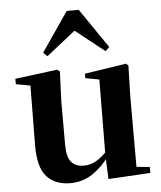

<svg xmlns="http://www.w3.org/2000/svg" viewBox="-58 -888 800 955"><g transform="rotate(-5 342.5 -410.5)"><path d="M254 17Q180 17 137.5 -29Q95 -75 96 -188L99 -501L130 -478L27 -497V-524L238 -551L251 -541L245 -391V-176Q245 -113 267 -88.5Q289 -64 328 -64Q370 -64 406.5 -90.5Q443 -117 471 -157L507 -103H454Q417 -51 367.5 -17Q318 17 254 17ZM445 13 440 -108V-111L443 -484L374 -497V-519L582 -551L593 -541L589 -391V-35L655 -29V1ZM486 -622 299 -770H383L196 -622L176 -641L311 -838H371L506 -641Z"/></g></svg>

Font: Noto Serif TC ExtraLight ExtraBold
Style: Regular
Weight: 800
Version: Version 2.002-H1;hotconv 1.1.0;makeotfexe 2.6.0